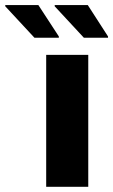

<svg xmlns="http://www.w3.org/2000/svg" viewBox="-117 -722 437 742"><path d="M61.5 0V-510H224.1V0ZM300.5 -576.3H207L94.4 -697.7V-702.5H222.2L300.5 -581.1ZM110.4 -576.3H16L-96.7 -697.7V-702.5H31.2L110.4 -581.1Z"/></svg>

Font: Saira Thin
Style: Regular
Weight: 100
Designer: Hector Gatti with collaboration of the Omnibus-Type team
Foundry: Omnibus-Type
Version: Version 1.101